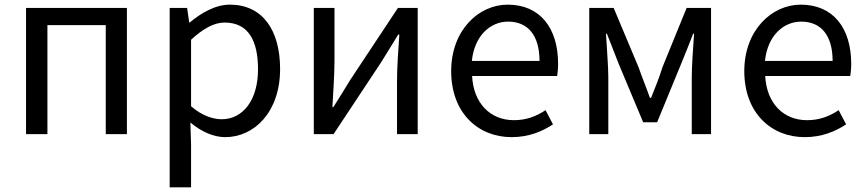

<svg xmlns="http://www.w3.org/2000/svg" viewBox="-20 -577 3724 826"><path d="M92 0H184V-469H435V0H526V-543H92Z M710 229H802V45L799 -50C848 -9 900 13 949 13C1073 13 1185 -94 1185 -280C1185 -448 1109 -557 969 -557C906 -557 845 -521 796 -480H794L785 -543H710ZM934 -64C898 -64 850 -78 802 -120V-406C854 -454 901 -480 946 -480C1050 -480 1090 -400 1090 -279C1090 -145 1024 -64 934 -64Z M1330 0H1415L1621 -311C1641 -344 1672 -394 1693 -428H1698C1693 -357 1688 -285 1688 -227V0H1777V-543H1692L1486 -232C1466 -199 1435 -149 1414 -116H1410C1414 -186 1419 -259 1419 -316V-543H1330Z M2181 13C2254 13 2312 -11 2359 -42L2327 -103C2286 -76 2244 -60 2191 -60C2088 -60 2017 -134 2011 -250H2377C2379 -264 2381 -282 2381 -302C2381 -457 2303 -557 2164 -557C2040 -557 1921 -448 1921 -271C1921 -92 2036 13 2181 13ZM2010 -315C2021 -423 2089 -484 2166 -484C2251 -484 2301 -425 2301 -315Z M2515 0H2597V-245C2597 -293 2590 -376 2587 -432H2591C2607 -390 2625 -344 2641 -304L2747 -51H2807L2911 -304C2927 -344 2946 -389 2962 -432H2966C2962 -376 2956 -293 2956 -245V0H3039V-543H2934L2830 -288C2816 -242 2798 -199 2781 -156H2776C2761 -199 2743 -242 2727 -288L2620 -543H2515Z M3442 13C3515 13 3573 -11 3620 -42L3588 -103C3547 -76 3505 -60 3452 -60C3349 -60 3278 -134 3272 -250H3638C3640 -264 3642 -282 3642 -302C3642 -457 3564 -557 3425 -557C3301 -557 3182 -448 3182 -271C3182 -92 3297 13 3442 13ZM3271 -315C3282 -423 3350 -484 3427 -484C3512 -484 3562 -425 3562 -315Z"/></svg>

Font: Noto Sans KR
Style: Regular
Weight: 400
Designer: Ryoko NISHIZUKA 西塚涼子 (kana, bopomofo & ideographs); Paul D. Hunt (Latin, Greek & Cyrillic); Sandoll Communications 산돌커뮤니
Foundry: Adobe
Version: Version 2.004;hotconv 1.0.118;makeotfexe 2.5.65603